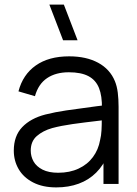

<svg xmlns="http://www.w3.org/2000/svg" viewBox="-20 -800 596 835"><path d="M254.3 -625 194.7 -780H257.7L317.3 -625ZM224.7 15Q165.7 15 123.9 -6.6Q82.2 -28.2 61.1 -64.5Q40 -100.8 40 -145Q40 -208.7 76.5 -247Q113 -285.3 177.3 -302Q219.7 -312.7 268.7 -319.9Q317.7 -327.2 402 -338.2Q415.3 -339.8 427.4 -341.2Q439.5 -342.7 449.7 -344.3L423.3 -328.7Q424.3 -382.8 410.5 -417.3Q396.7 -451.8 364.7 -468.8Q332.7 -485.7 279.3 -485.7Q222.5 -485.7 184.7 -460.2Q146.8 -434.7 132 -381.7L60.3 -402.7Q79.3 -475.7 135.7 -515.3Q192 -555 280.7 -555Q355.2 -555 406.8 -527.1Q458.3 -499.2 479.7 -447Q488.8 -425 492.2 -397.1Q495.7 -369.2 495.7 -335.3V0H430V-135.7L449 -127.3Q430.3 -81.3 398.3 -49.3Q366.3 -17.3 322.4 -1.2Q278.5 15 224.7 15ZM233 -48.7Q283.2 -48.7 321.8 -66.8Q360.5 -84.8 384.2 -117Q408 -149.2 415.3 -190.7Q420.2 -210.3 421.4 -232.8Q422.7 -255.2 422.7 -285.5V-294.7L450.7 -280L417 -275.7Q344.3 -267.3 295 -260.3Q245.7 -253.3 207 -243Q166.2 -231.3 139.9 -208.2Q113.7 -185.2 113.7 -145Q113.7 -119.8 125.9 -97.9Q138.2 -76 165 -62.3Q191.8 -48.7 233 -48.7Z"/></svg>

Font: Manrope
Style: Regular
Weight: 400
Designer: Mikhail Sharanda
Foundry: Mikhail Sharanda
Version: Version 4.503